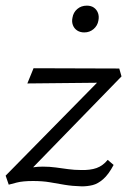

<svg xmlns="http://www.w3.org/2000/svg" viewBox="-20 -650 459 681"><path d="M270 11Q236 10 209.5 5.5Q183 1 157 -3.5Q131 -8 97 -8Q61 -8 39.5 -2.5Q18 3 11 5L0 -27L358 -391L372 -357L77 -354L99 -408L403 -407L411 -379L57 -15L19 -31Q39 -40 67.5 -49.5Q96 -59 132 -59Q156 -59 178 -56Q200 -53 222 -50Q244 -47 267 -47Q300 -46 322.5 -54Q345 -62 362 -83L383 -65Q365 -31 346 -14.5Q327 2 308.5 6.5Q290 11 270 11ZM279 -535Q264 -535 253.5 -542Q243 -549 238.5 -561Q234 -573 237 -587Q240 -606 254 -618Q268 -630 288 -630Q303 -630 313 -623Q323 -616 327.5 -604Q332 -592 329 -577Q326 -559 312 -547Q298 -535 279 -535Z"/></svg>

Font: Ysabeau
Style: Italic
Weight: 400
Italic angle: -12°
Designer: Christian Thalmann (Catharsis Fonts)
Version: Version 2.000;gftools[0.9.27.dev2+g8671c4b]